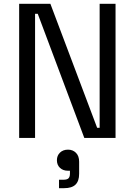

<svg xmlns="http://www.w3.org/2000/svg" viewBox="-20 -720 704 1002"><path d="M80 0V-700H243L487 -53H500V-700H583V0H420L177 -648H163V0ZM288 262V218H311Q330 218 337.5 210.5Q345 203 345 186V171H334Q309 171 293 156Q277 141 277 116Q277 92 293 76.5Q309 61 335 61Q360 61 376.5 77.5Q393 94 393 124V187Q393 225 374 243.5Q355 262 315 262Z"/></svg>

Font: Space Grotesk Light
Style: Regular
Weight: 400
Version: Version 2.000